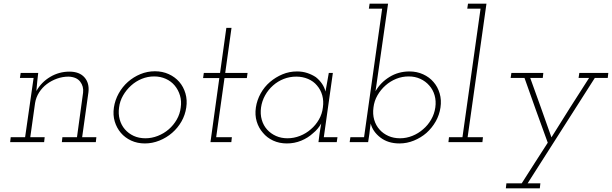

<svg xmlns="http://www.w3.org/2000/svg" viewBox="-20 -770 3315 1040"><path d="M318 -27H397L430 -268Q434 -302 414.5 -327.5Q395 -353 352 -355Q319 -355 288.5 -344Q258 -333 233.5 -314.5Q209 -296 192 -269.5Q175 -243 170 -212L144 -27H222L219 0H35L38 -27H116L162 -348H88L92 -375H187L182 -331Q180 -316 179.5 -304.5Q179 -293 177 -277Q204 -325 252 -353.5Q300 -382 356 -382Q410 -382 437.5 -351Q465 -320 459 -270L425 -27H502L499 0H315Z M597 -188Q603 -228 623 -264Q643 -300 673 -326.5Q703 -353 740.5 -368.5Q778 -384 819 -384Q860 -384 894 -368.5Q928 -353 951 -326.5Q974 -300 984.5 -264Q995 -228 989 -188Q983 -147 963 -112Q943 -77 912.5 -50.5Q882 -24 843.5 -8.5Q805 7 765 7Q724 7 690.5 -8.5Q657 -24 634.5 -50.5Q612 -77 601.5 -112Q591 -147 597 -188ZM625 -188Q620 -153 628.5 -122.5Q637 -92 656.5 -69.5Q676 -47 704 -34Q732 -21 768 -21Q802 -21 835 -34Q868 -47 894 -69.5Q920 -92 937.5 -122.5Q955 -153 959 -188Q964 -222 955 -252.5Q946 -283 926.5 -306.5Q907 -330 878 -343Q849 -356 815 -356Q780 -356 748 -343Q716 -330 690 -306.5Q664 -283 646.5 -252.5Q629 -222 625 -188Z M1206 -619H1234L1200 -375H1321L1317 -347H1196L1151 -27H1236L1233 0H1120L1168 -347H1080L1084 -375H1172Z M1366 -188Q1372 -228 1392 -264Q1412 -300 1442.5 -326Q1473 -352 1510 -367.5Q1547 -383 1589 -383Q1619 -383 1644.5 -374.5Q1670 -366 1691 -352Q1711 -336 1724.5 -316Q1738 -296 1743 -274Q1747 -299 1752 -324Q1757 -349 1761 -375H1783L1734 -27H1808L1804 0H1705L1711 -47Q1713 -61 1715.5 -74.5Q1718 -88 1720 -101Q1712 -87 1701 -73.5Q1690 -60 1675 -48Q1648 -23 1611.5 -8Q1575 7 1534 7Q1493 7 1459.5 -8.5Q1426 -24 1404 -51Q1381 -77 1370.5 -112Q1360 -147 1366 -188ZM1394 -188Q1389 -152 1398 -121Q1407 -90 1427 -68Q1447 -46 1475 -33.5Q1503 -21 1537 -21Q1572 -21 1605 -34Q1638 -47 1664 -70Q1690 -92 1707.5 -122.5Q1725 -153 1729 -188Q1734 -223 1725.5 -253.5Q1717 -284 1697 -307Q1678 -330 1648.5 -342.5Q1619 -355 1585 -355Q1549 -355 1517 -342.5Q1485 -330 1459 -307Q1433 -284 1416 -253.5Q1399 -223 1394 -188Z M1974 0H1874L1878 -27H1952L2050 -723H1978L1982 -750H2082L2022 -331Q2020 -317 2018 -303Q2016 -289 2014 -276Q2041 -323 2089.5 -353Q2138 -383 2198 -383Q2238 -383 2272 -367.5Q2306 -352 2328 -326Q2351 -300 2361.5 -264Q2372 -228 2366 -188Q2360 -147 2340 -112Q2320 -77 2290 -50Q2260 -24 2222 -8.5Q2184 7 2144 7Q2082 7 2040.5 -25Q1999 -57 1988 -101Q1986 -87 1984 -73.5Q1982 -60 1981 -46ZM2338 -188Q2343 -223 2334 -254Q2325 -285 2305 -307Q2285 -330 2256.5 -343Q2228 -356 2194 -356Q2158 -356 2126 -343Q2094 -330 2068 -307Q2042 -284 2024.5 -253.5Q2007 -223 2003 -188Q1998 -152 2007 -121Q2016 -90 2037 -67Q2056 -46 2084 -33.5Q2112 -21 2147 -21Q2181 -21 2213.5 -34Q2246 -47 2272 -70Q2298 -92 2315.5 -122.5Q2333 -153 2338 -188Z M2412 -27H2485L2583 -723H2511L2515 -750H2615L2513 -27H2596L2593 0H2409Z M2723 223H2806Q2841 168 2876.5 112.5Q2912 57 2947 3Q2915 -85 2883.5 -172Q2852 -259 2821 -348H2746L2750 -375H2923L2920 -348H2852Q2881 -267 2910 -187Q2939 -107 2967 -26Q3015 -104 3067 -185.5Q3119 -267 3171 -348H3114L3118 -375H3275L3272 -348H3202Q3110 -204 3020 -62.5Q2930 79 2838 223H2907L2904 250H2720Z"/></svg>

Font: Josefin Slab Light
Style: Italic
Weight: 300
Italic angle: -12°
Designer: Santiago Orozco
Foundry: Typemade
Version: Version 2.000